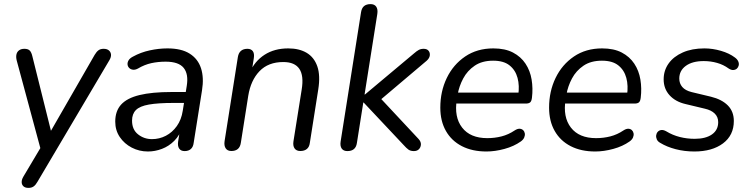

<svg xmlns="http://www.w3.org/2000/svg" viewBox="-20 -732 3674 939"><path d="M119.2 186.9Q103.2 186.9 94.7 179.1Q86.2 171.3 86 158.8Q85.8 146.4 94.1 132.2L187.5 -24.9L182.1 10.2L61.8 -435.9Q57.5 -453 60.4 -465.8Q63.2 -478.7 73.4 -486Q83.6 -493.3 99.2 -493.3Q116.7 -493.3 125.2 -485Q133.7 -476.8 138.5 -455.9L237.6 -58.6H209.8L442.9 -463.7Q452.1 -479.2 461.8 -486.2Q471.5 -493.3 487.1 -493.3Q503.1 -493.3 512.4 -485.5Q521.6 -477.7 522.9 -465.5Q524.1 -453.3 515.3 -438.1L163.4 156.8Q154.7 172.3 144.7 179.6Q134.7 186.9 119.2 186.9Z M703.4 8.9Q661 8.9 624.5 -10Q588.1 -28.9 565.8 -61.8Q543.6 -94.8 543.6 -137.3Q543.6 -188.8 572.3 -220.5Q601.1 -252.2 662.1 -267.1Q723.1 -282 818.6 -282H899.1L890.8 -228.6H829.9Q752.9 -228.6 708.3 -220.7Q663.8 -212.9 644.8 -193.9Q625.8 -174.9 625.8 -142.1Q625.8 -98.1 655.2 -74.9Q684.5 -51.6 723.3 -51.6Q759.5 -51.6 791.1 -68Q822.7 -84.4 844.9 -115.5Q867.1 -146.6 873.7 -190.1L893.3 -311.7Q902.8 -369.8 878.2 -400.1Q853.6 -430.4 790.2 -430.4Q753.5 -430.4 720.1 -423.2Q686.7 -415.9 654.2 -396.6Q641.1 -389.7 630 -391.1Q619 -392.5 611.9 -399.5Q604.8 -406.6 603.8 -416.6Q602.8 -426.6 608.8 -436.9Q614.9 -447.2 630 -455Q668.3 -476.2 712.5 -485.7Q756.6 -495.3 798.8 -495.3Q867.2 -495.3 907.6 -469.7Q948.1 -444.2 963.1 -398.2Q978 -352.1 968 -290.3L927.2 -33.3Q924.8 -13.5 913.4 -3.3Q902 6.9 883 6.9Q865.1 6.9 856.6 -5Q848.1 -16.9 851 -38.7L863.7 -119.8L872.3 -110.4Q858.8 -69.8 832.2 -43.2Q805.7 -16.7 772 -3.9Q738.4 8.9 703.4 8.9Z M1111.4 6.5Q1092.5 6.5 1083.7 -6.7Q1075 -19.8 1078.4 -42.1L1143.3 -453Q1146.7 -473.4 1158.6 -483.4Q1170.5 -493.3 1189.9 -493.3Q1207.8 -493.3 1216.3 -481.9Q1224.8 -470.4 1221.4 -448.1L1208.2 -364.5L1200.5 -376.2Q1225.5 -432.9 1273.8 -464.1Q1322.2 -495.3 1389.4 -495.3Q1443.4 -495.3 1479.9 -473.6Q1516.4 -451.8 1531.9 -407.4Q1547.4 -362.9 1536.4 -294.1L1495.2 -32.7Q1492.8 -13.4 1480.9 -3.5Q1469 6.5 1448.6 6.5Q1429.7 6.5 1420.7 -6.1Q1411.8 -18.7 1415.2 -41.1L1455.4 -293.7Q1466.6 -361.9 1444 -395.2Q1421.5 -428.6 1365.4 -428.6Q1292.1 -428.6 1249.2 -383.9Q1206.3 -339.2 1194.1 -263.5L1157.9 -33.8Q1152.1 6.5 1111.4 6.5Z M1678.9 6.9Q1659.9 6.9 1651.2 -5.4Q1642.5 -17.8 1645.9 -40.1L1745.8 -672.6Q1749.2 -693 1760.8 -702.5Q1772.5 -711.9 1792.3 -711.9Q1811.3 -711.9 1820 -699.3Q1828.7 -686.7 1825.3 -663.9L1763 -269.9H1765L2004.5 -470.6Q2017.7 -482.2 2027.8 -487.7Q2038 -493.3 2052.1 -493.3Q2068.1 -493.3 2075.9 -483.8Q2083.7 -474.3 2082 -460.7Q2080.3 -447.1 2066.6 -434.9L1819.1 -225.5L1822.3 -271.5L2027.4 -51.9Q2039.2 -38.8 2038.5 -25.2Q2037.8 -11.6 2028.8 -2.3Q2019.9 6.9 2004.3 6.9Q1987.9 6.9 1977.6 -0.3Q1967.4 -7.6 1953.2 -23.6L1758.7 -230.4H1756.7L1725.4 -32.4Q1719.6 6.9 1678.9 6.9Z M2358.9 8.9Q2289.7 8.9 2238.9 -17.2Q2188.1 -43.4 2160.8 -91.6Q2133.4 -139.7 2133.4 -205.6Q2133.4 -285 2165 -350.5Q2196.6 -416.1 2254.9 -455.7Q2313.3 -495.3 2392.8 -495.3Q2450.1 -495.3 2488.7 -475.1Q2527.3 -454.9 2550 -420.7Q2572.7 -386.5 2579.9 -343.1Q2587.1 -299.7 2581.6 -254.3Q2579.6 -237 2572.7 -231.3Q2565.8 -225.5 2551.4 -225.5H2195.8L2203.7 -279H2532.4L2514.4 -265.6Q2521.4 -313 2511.1 -351.1Q2500.8 -389.3 2472 -412.2Q2443.3 -435.2 2391.8 -435.2Q2337.7 -435.2 2301.6 -410.7Q2265.6 -386.2 2245.4 -348.3Q2225.2 -310.5 2218.1 -269.2L2214.2 -245.1Q2200.1 -159.9 2240 -108.1Q2280 -56.4 2363 -56.4Q2399.4 -56.4 2433 -65Q2466.6 -73.6 2496.8 -93.9Q2510.5 -102.8 2521 -102.4Q2531.6 -101.9 2538.2 -95.6Q2544.9 -89.3 2546.6 -79.8Q2548.3 -70.2 2543.7 -59.4Q2539 -48.7 2527.3 -40.3Q2493.3 -16.2 2447.2 -3.7Q2401 8.9 2358.9 8.9Z M2890.9 8.9Q2821.7 8.9 2770.9 -17.2Q2720.1 -43.4 2692.8 -91.6Q2665.4 -139.7 2665.4 -205.6Q2665.4 -285 2697 -350.5Q2728.6 -416.1 2786.9 -455.7Q2845.3 -495.3 2924.8 -495.3Q2982.1 -495.3 3020.7 -475.1Q3059.3 -454.9 3082 -420.7Q3104.7 -386.5 3111.9 -343.1Q3119.1 -299.7 3113.6 -254.3Q3111.6 -237 3104.7 -231.3Q3097.8 -225.5 3083.4 -225.5H2727.8L2735.7 -279H3064.4L3046.4 -265.6Q3053.4 -313 3043.1 -351.1Q3032.8 -389.3 3004 -412.2Q2975.3 -435.2 2923.8 -435.2Q2869.7 -435.2 2833.6 -410.7Q2797.6 -386.2 2777.4 -348.3Q2757.2 -310.5 2750.1 -269.2L2746.2 -245.1Q2732.1 -159.9 2772 -108.1Q2812 -56.4 2895 -56.4Q2931.4 -56.4 2965 -65Q2998.6 -73.6 3028.8 -93.9Q3042.5 -102.8 3053 -102.4Q3063.6 -101.9 3070.2 -95.6Q3076.9 -89.3 3078.6 -79.8Q3080.3 -70.2 3075.7 -59.4Q3071 -48.7 3059.3 -40.3Q3025.3 -16.2 2979.2 -3.7Q2933 8.9 2890.9 8.9Z M3375.8 8.9Q3327.8 8.9 3284.3 -2.4Q3240.9 -13.8 3209.5 -33Q3196.8 -39.8 3192.2 -50.4Q3187.7 -60.9 3189.2 -70.9Q3190.7 -80.9 3197.3 -87.9Q3204 -95 3214.5 -96.1Q3225 -97.3 3238.2 -89.9Q3269.7 -70.7 3305 -61.9Q3340.2 -53.1 3377.4 -53.1Q3431.3 -53.1 3461.9 -74.6Q3492.4 -96 3492.4 -134.6Q3492.4 -159.9 3475.5 -176.6Q3458.6 -193.3 3427.4 -200.4L3332.7 -223.1Q3283 -234.7 3254.4 -266.4Q3225.7 -298.1 3225.7 -343.9Q3225.7 -387.3 3249.9 -421.4Q3274.1 -455.5 3319.1 -475.4Q3364.1 -495.3 3425 -495.3Q3465.3 -495.3 3506 -483.4Q3546.7 -471.5 3574 -450.9Q3585.7 -442.5 3590.4 -431.9Q3595 -421.4 3592.7 -411.9Q3590.5 -402.4 3583.6 -396.3Q3576.7 -390.3 3566.3 -389.6Q3555.8 -388.9 3543.1 -397.3Q3518.1 -415.6 3487 -424.4Q3455.9 -433.3 3421.7 -433.3Q3366.3 -433.3 3334.2 -410Q3302.1 -386.7 3302.1 -347.7Q3302.1 -323.9 3316.8 -306.6Q3331.5 -289.4 3362.3 -281.7L3457 -259Q3510.1 -246 3539.5 -216.4Q3568.9 -186.7 3568.9 -140.4Q3568.9 -70.3 3515.9 -30.7Q3462.9 8.9 3375.8 8.9Z"/></svg>

Font: Nunito ExtraLight
Style: Italic
Weight: 200
Italic angle: -9°
Designer: Vernon Adams
Foundry: Vernon Adams
Version: Version 3.602